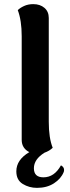

<svg xmlns="http://www.w3.org/2000/svg" viewBox="-20 -730 341 929"><path d="M290 92Q290 99 288 103Q275 135 241 157Q207 179 159 179Q121 179 90 160Q59 141 59 99Q59 43 122 6Q105 -2 95 -17Q85 -32 85 -53V-555Q85 -631 66 -681Q77 -692 96.5 -701Q116 -710 141 -710Q174 -710 195 -692Q216 -674 216 -643V-141Q216 -62 235 -15Q220 0 195 9Q144 41 144 84Q144 128 190 128Q243 128 275 70Q290 78 290 92Z"/></svg>

Font: Arima Madurai Black
Style: Regular
Weight: 900
Designer: Joana Correia and Natanael Gama
Foundry: NDISCOVER
Version: Version 1.019